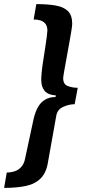

<svg xmlns="http://www.w3.org/2000/svg" viewBox="-58 -756 428 936"><path d="M119 -736Q175 -736 214 -729Q253 -722 273.5 -701.5Q294 -681 294 -640Q294 -631 289.5 -603Q285 -575 278.5 -539.5Q272 -504 265.5 -468Q259 -432 254.5 -406.5Q250 -381 250 -375Q250 -345 272.5 -336.5Q295 -328 321 -328L306 -248Q279 -248 250 -235Q221 -222 216 -190L176 34Q168 86 140.5 113.5Q113 141 68.5 150.5Q24 160 -38 160L-25 85Q-5 85 13.5 79Q32 73 46 57.5Q60 42 65 14L106 -177Q114 -211 127.5 -234.5Q141 -258 162.5 -270.5Q184 -283 213 -283L214 -291Q177 -293 160 -312.5Q143 -332 143 -368Q143 -380 145.5 -406Q148 -432 153 -463Q158 -494 162.5 -524Q167 -554 170 -576.5Q173 -599 173 -606Q173 -628 163.5 -640Q154 -652 139 -656.5Q124 -661 106 -661Z"/></svg>

Font: Archivo ExtraCondensed
Style: Bold Italic
Weight: 700
Width: 2
Italic angle: -10°
Designer: Hector Gatti
Foundry: Omnibus-Type
Version: Version 2.001